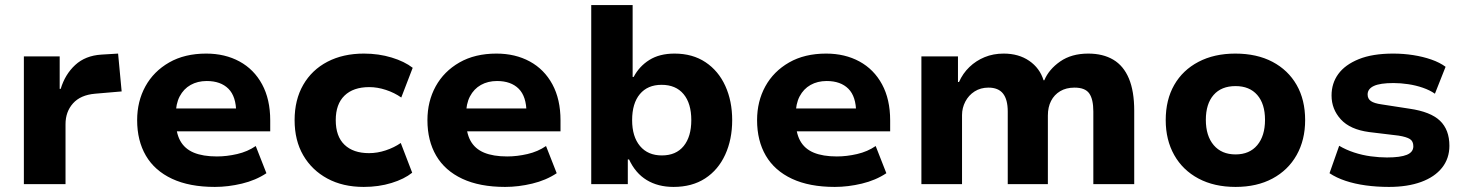

<svg xmlns="http://www.w3.org/2000/svg" viewBox="-20 -725 5765 756"><path d="M74 0V-503H215V-375H219Q236 -432 276 -469Q316 -506 379 -510L445 -514L459 -365L354 -356Q297 -351 267.5 -318Q238 -285 238 -236V0Z M826 11Q726 11 657.5 -21Q589 -53 554.5 -112Q520 -171 520 -252Q520 -326 552.5 -385Q585 -444 646 -479Q707 -514 792 -514Q866 -514 923 -483Q980 -452 1012 -393Q1044 -334 1044 -251V-208H649V-298H922L910 -281Q910 -345 879.5 -375.5Q849 -406 794 -406Q758 -406 730.5 -390.5Q703 -375 687.5 -345.5Q672 -316 672 -272V-255Q672 -203 689.5 -171Q707 -139 743 -124Q779 -109 834 -109Q873 -109 914 -118.5Q955 -128 987 -150L1029 -43Q987 -15 932.5 -2Q878 11 826 11Z M1412 11Q1330 11 1269 -22Q1208 -55 1174 -113.5Q1140 -172 1140 -252Q1140 -332 1174 -391Q1208 -450 1269.5 -482Q1331 -514 1413 -514Q1471 -514 1522 -498.5Q1573 -483 1605 -458L1560 -341Q1533 -360 1499.5 -371Q1466 -382 1434 -382Q1371 -382 1336.5 -348.5Q1302 -315 1302 -252Q1302 -188 1336.5 -155Q1371 -122 1433 -122Q1466 -122 1499 -133Q1532 -144 1558 -162L1603 -45Q1572 -20 1521.5 -4.5Q1471 11 1412 11Z M1969 11Q1869 11 1800.5 -21Q1732 -53 1697.5 -112Q1663 -171 1663 -252Q1663 -326 1695.5 -385Q1728 -444 1789 -479Q1850 -514 1935 -514Q2009 -514 2066 -483Q2123 -452 2155 -393Q2187 -334 2187 -251V-208H1792V-298H2065L2053 -281Q2053 -345 2022.5 -375.5Q1992 -406 1937 -406Q1901 -406 1873.5 -390.5Q1846 -375 1830.5 -345.5Q1815 -316 1815 -272V-255Q1815 -203 1832.5 -171Q1850 -139 1886 -124Q1922 -109 1977 -109Q2016 -109 2057 -118.5Q2098 -128 2130 -150L2172 -43Q2130 -15 2075.5 -2Q2021 11 1969 11Z M2632 11Q2571 11 2526.5 -16Q2482 -43 2457 -97H2452V0H2308V-705H2471V-422H2475Q2497 -464 2537 -489Q2577 -514 2636 -514Q2707 -514 2758 -480Q2809 -446 2836 -386.5Q2863 -327 2863 -252Q2863 -176 2835.5 -116Q2808 -56 2756.5 -22.5Q2705 11 2632 11ZM2586 -113Q2642 -113 2672 -150Q2702 -187 2702 -252Q2702 -318 2671.5 -354.5Q2641 -391 2585 -391Q2530 -391 2499.5 -354.5Q2469 -318 2469 -252Q2469 -187 2500 -150Q2531 -113 2586 -113Z M3267 11Q3167 11 3098.5 -21Q3030 -53 2995.5 -112Q2961 -171 2961 -252Q2961 -326 2993.5 -385Q3026 -444 3087 -479Q3148 -514 3233 -514Q3307 -514 3364 -483Q3421 -452 3453 -393Q3485 -334 3485 -251V-208H3090V-298H3363L3351 -281Q3351 -345 3320.5 -375.5Q3290 -406 3235 -406Q3199 -406 3171.5 -390.5Q3144 -375 3128.5 -345.5Q3113 -316 3113 -272V-255Q3113 -203 3130.5 -171Q3148 -139 3184 -124Q3220 -109 3275 -109Q3314 -109 3355 -118.5Q3396 -128 3428 -150L3470 -43Q3428 -15 3373.5 -2Q3319 11 3267 11Z M3608 0V-503H3752V-402H3756Q3771 -436 3797 -461Q3823 -486 3857 -500Q3891 -514 3932 -514Q3991 -514 4032.5 -485.5Q4074 -457 4089 -409H4092Q4110 -452 4154.5 -483Q4199 -514 4265 -514Q4323 -514 4363.5 -490Q4404 -466 4425 -416Q4446 -366 4446 -289V0H4285V-286Q4285 -334 4269 -357Q4253 -380 4211 -380Q4178 -380 4154.5 -366Q4131 -352 4118.5 -327.5Q4106 -303 4106 -270V0H3948V-286Q3948 -333 3929.5 -356.5Q3911 -380 3872 -380Q3841 -380 3817.5 -365Q3794 -350 3781 -325Q3768 -300 3768 -272V0Z M4845 11Q4761 11 4699 -22Q4637 -55 4603.5 -114.5Q4570 -174 4570 -252Q4570 -332 4603.5 -390.5Q4637 -449 4699 -481.5Q4761 -514 4844 -514Q4929 -514 4990.5 -481.5Q5052 -449 5085.5 -390.5Q5119 -332 5119 -252Q5119 -174 5085.5 -114.5Q5052 -55 4990.5 -22Q4929 11 4845 11ZM4845 -117Q4900 -117 4930.5 -153.5Q4961 -190 4961 -253Q4961 -316 4930.5 -351Q4900 -386 4845 -386Q4789 -386 4758.5 -351Q4728 -316 4728 -253Q4728 -190 4759 -153.5Q4790 -117 4845 -117Z M5449 11Q5401 11 5357.5 5Q5314 -1 5278 -13Q5242 -25 5215 -43L5253 -151Q5280 -135 5312 -124.5Q5344 -114 5377.5 -109.5Q5411 -105 5441 -105Q5494 -105 5519.5 -115.5Q5545 -126 5545 -149Q5545 -169 5531.5 -177.5Q5518 -186 5487 -191L5371 -205Q5296 -215 5259.5 -255Q5223 -295 5223 -349Q5223 -397 5249.5 -433.5Q5276 -470 5330 -492Q5384 -514 5466 -514Q5506 -514 5544.5 -508Q5583 -502 5616 -490.5Q5649 -479 5672 -462L5630 -356Q5610 -370 5582.5 -379.5Q5555 -389 5525 -393.5Q5495 -398 5467 -398Q5414 -398 5389.5 -386.5Q5365 -375 5365 -353Q5365 -336 5378 -327Q5391 -318 5420 -314L5530 -297Q5613 -285 5650 -249.5Q5687 -214 5687 -151Q5687 -101 5658 -64.5Q5629 -28 5575.5 -8.5Q5522 11 5449 11Z"/></svg>

Font: Nunito Sans 7pt ExtraBold
Style: Regular
Weight: 800
Designer: Vernon Adams
Foundry: Vernon Adams
Version: Version 3.101;gftools[0.9.27]